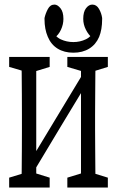

<svg xmlns="http://www.w3.org/2000/svg" viewBox="-20 -771 511 838"><path d="M20 47.4V4.4L100.1 -20H118.2L196.8 4.4V47.4ZM273.9 47.4V4.4L353.5 -20H371.6L450.7 4.4V47.4ZM73.2 47.4Q74.2 20 74.7 -24.7Q75.2 -69.3 75.4 -117.7Q75.7 -166 75.7 -204.1V-271Q75.7 -309.6 75.4 -357.7Q75.2 -405.8 74.7 -450.7Q74.2 -495.6 73.2 -522.5H138.2V47.4ZM111.8 3.4 79.1 -21H83.5L223.1 -252.4L363.3 -484.4L390.6 -452.6H386.7L249 -225.1ZM333.5 47.4V-522.5H397.5Q396.5 -495.6 396.2 -450.7Q396 -405.8 395.5 -357.4Q395 -309.1 395 -271V-204.1Q395 -165.5 395.5 -117.4Q396 -69.3 396.2 -24.7Q396.5 20 397.5 47.4ZM20 -479V-522.5H196.8V-479L119.1 -455.1H101.6ZM273.9 -479V-522.5H450.7V-479L373.5 -455.1H355ZM300.3 -541Q260.3 -541 231.4 -558.8Q202.6 -576.7 188.5 -610.8Q174.3 -643.6 174.3 -687.5Q174.3 -689.9 174.3 -692.4Q178.7 -712.4 189 -731.7Q199.2 -751 217.8 -751Q231 -751 243.9 -735.1Q256.8 -719.2 256.8 -688.5Q256.8 -664.6 246.1 -641.4Q235.4 -618.2 216.8 -605L201.2 -646Q220.2 -610.8 245.6 -599.1Q271 -587.4 300.3 -587.4Q329.6 -587.4 355 -599.6Q380.4 -611.8 399.4 -646L383.3 -605Q366.7 -618.2 355 -641.1Q343.3 -664.1 343.3 -688.5Q343.3 -719.2 355.5 -735.1Q367.7 -751 382.8 -751Q401.4 -751 412.1 -732.2Q422.9 -713.4 425.8 -692.4Q425.8 -689.9 425.8 -687.5Q425.8 -641.6 412.6 -609.9Q398.4 -576.7 369.4 -558.8Q340.3 -541 300.3 -541Z"/></svg>

Font: Scarab Serif
Style: Regular
Weight: 400
Designer: John Roberts
Foundry: Scarab
Version: 1.0